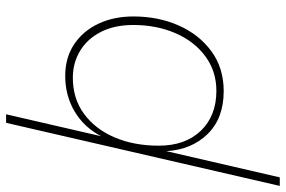

<svg xmlns="http://www.w3.org/2000/svg" viewBox="-207 -570 938 630"><g transform="rotate(-90 262.0 -255.0)"><path d="M-33 194 174 -704H202L130 -392Q159 -448 211 -479Q263 -510 328 -510Q388 -510 432 -480.5Q476 -451 499.5 -400.5Q523 -350 523 -286Q523 -205 493.5 -138Q464 -71 409 -30.5Q354 10 278 10Q189 10 137.5 -42.5Q86 -95 81 -178L-5 194ZM279 -14Q343 -14 392 -50Q441 -86 468 -148Q495 -210 495 -287Q495 -348 472.5 -392.5Q450 -437 410.5 -461Q371 -485 322 -485Q253 -485 203 -448Q153 -411 126 -347.5Q99 -284 99 -203Q99 -116 148 -65Q197 -14 279 -14Z"/></g></svg>

Font: Prodigy Sans ExtraLight
Style: Italic
Weight: 200
Italic angle: -13°
Designer: Wei Huang
Foundry: Wei Huang
Version: Version 1.003; ttfautohint (v1.8.3)